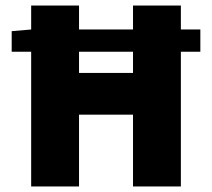

<svg xmlns="http://www.w3.org/2000/svg" viewBox="-20 -670 762 690"><path d="M22 -484H92V0H264V-258H458V0H630V-484H700V-564H630V-650H458V-564H264V-650H92V-564L22 -558ZM264 -408V-484H458V-408Z"/></svg>

Font: Giro Sans Black
Style: Regular
Weight: 900
Designer: Paul D. Hunt
Foundry: Adobe Systems Incorporated
Version: Version 1.000;PS 1.0;hotconv 1.0.88;makeotf.lib2.5.647800